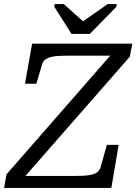

<svg xmlns="http://www.w3.org/2000/svg" viewBox="-42 -925 671 945"><path d="M310 -758H400L531 -892L533 -905H488L361 -816H371L272 -905H227L225 -892ZM40 -59H320Q352 -59 375.5 -60.5Q399 -62 415 -67Q431 -72 440 -80.5Q449 -89 453 -102L484 -212H542L506 0H-22L-10 -67L525 -679L540 -651H298Q266 -651 242.5 -649.5Q219 -648 203.5 -643Q188 -638 178.5 -630Q169 -622 165 -608L137 -513H81L116 -710H609L597 -646L48 -19Z"/></svg>

Font: Roboto Serif 20pt
Style: Italic
Weight: 400
Italic angle: -10°
Designer: Greg Gazdowicz
Foundry: Commercial Type
Version: Version 1.008